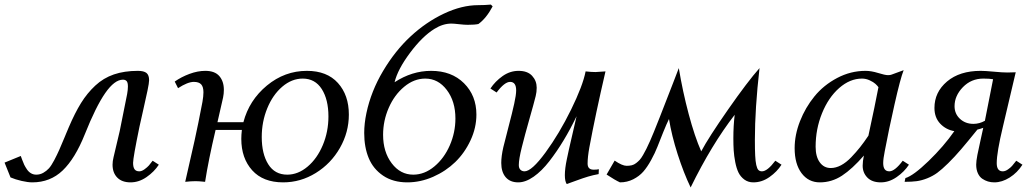

<svg xmlns="http://www.w3.org/2000/svg" viewBox="-48 -804 4562 849"><path d="M481.4 -224.6Q502.4 -326.7 514.2 -388.2Q517.6 -407.2 517.6 -421.4Q517.6 -439 512 -445.3Q506.3 -451.7 495.6 -451.7Q458.5 -451.7 417.2 -392.3Q376 -333 327.1 -210.4Q284.2 -103 229.2 -50.3Q174.3 2.4 94.7 2.4Q75.7 2.4 47.9 -3.9Q20 -10.3 -1.5 -19.5Q-23.4 -73.2 -27.8 -85L43.9 -114.3Q44.9 -111.8 49.8 -98.1Q54.7 -84.5 59.1 -75.4Q63.5 -66.4 71 -55.2Q78.6 -43.9 89.1 -37.8Q99.6 -31.7 112.3 -31.7Q128.9 -31.7 143.3 -39.8Q157.7 -47.9 168.5 -59.8Q179.2 -71.8 191.9 -95.9Q204.6 -120.1 213.9 -141.1Q223.1 -162.1 238.8 -199.7Q242.2 -208.5 244.4 -213.4Q246.6 -218.3 249.8 -226.1Q252.9 -233.9 255.9 -240.7Q283.2 -304.7 310.3 -348.4Q337.4 -392.1 373.3 -425.5Q409.2 -459 455.6 -474.9Q502 -490.7 561.5 -490.7Q588.4 -490.7 599.9 -481.2Q611.3 -471.7 611.3 -449.2Q611.3 -437.5 604.2 -403.3Q597.2 -369.1 585.4 -318.1Q573.7 -267.1 568.8 -244.1Q540.5 -106.9 540.5 -84Q540.5 -64.5 547.1 -55.4Q553.7 -46.4 567.9 -46.4Q578.6 -46.4 591.1 -55.4Q603.5 -64.5 610.4 -72.3Q617.2 -80.1 627 -93.3L654.3 -75.7Q633.8 -44.4 600.1 -21Q566.4 2.4 529.3 2.4Q491.2 2.4 470.5 -18.8Q449.7 -40 449.7 -75.7Q449.7 -91.3 454.1 -108.9Q476.1 -199.7 481.4 -224.6Z M1309.1 -490.7Q1397.9 -490.7 1446.3 -437Q1494.6 -383.3 1494.6 -297.4Q1494.6 -219.2 1455.1 -149.9Q1415.5 -80.6 1348.4 -39.1Q1281.2 2.4 1204.1 2.4Q1115.2 2.4 1067.1 -51Q1019 -104.5 1019 -189.9Q1019 -207.5 1021.5 -229.5H905.3Q874 -97.2 858.9 0Q831.1 -2.9 817.4 -2.9Q797.4 -2.9 771 0Q777.8 -31.2 791.7 -91.3Q805.7 -151.4 812.3 -181.9Q818.8 -212.4 828.9 -260.3Q838.9 -308.1 847.2 -353.5Q851.6 -378.4 851.6 -396Q851.6 -419.9 841.6 -430.9Q831.5 -441.9 809.1 -441.9Q782.2 -441.9 739.3 -414.1L724.6 -443.4Q753.9 -463.9 790 -477.3Q826.2 -490.7 859.9 -490.7Q901.9 -490.7 921.9 -467.5Q941.9 -444.3 941.9 -406.7Q941.9 -389.6 938.5 -373Q928.7 -327.6 913.6 -263.7H1028.3Q1053.7 -360.8 1132.3 -425.8Q1210.9 -490.7 1309.1 -490.7ZM1290.5 -456.5Q1242.2 -456.5 1200.2 -420.7Q1158.2 -384.8 1133.8 -325.2Q1109.4 -265.6 1109.4 -198.2Q1109.4 -123.5 1138.2 -77.6Q1167 -31.7 1222.2 -31.7Q1270 -31.7 1312.3 -67.4Q1354.5 -103 1379.4 -162.4Q1404.3 -221.7 1404.3 -289.1Q1404.3 -363.8 1374.8 -410.2Q1345.2 -456.5 1290.5 -456.5Z M2020 -694.3Q2005.4 -694.3 1981.9 -697Q1958.5 -699.7 1947.8 -699.7Q1910.6 -699.7 1873 -676.3Q1819.3 -643.1 1764.9 -570.1Q1710.4 -497.1 1696.8 -440.4Q1773.9 -490.7 1858.4 -490.7Q1948.7 -490.7 2003.7 -436Q2058.6 -381.3 2058.6 -297.4Q2058.6 -239.3 2032.7 -183.6Q2006.8 -127.9 1965.1 -87.4Q1923.3 -46.9 1867.2 -22.2Q1811 2.4 1753.4 2.4Q1689.9 2.4 1646 -27.3Q1602.1 -57.1 1582.3 -105.2Q1562.5 -153.3 1562.5 -215.8Q1562.5 -257.8 1572.3 -304.2Q1592.8 -400.9 1646 -490.2Q1699.2 -579.6 1767.3 -642.8Q1835.4 -706.1 1914.8 -743.7Q1994.1 -781.2 2066.4 -781.2Q2095.7 -781.2 2122.6 -783.7L2130.4 -775.9Q2102.5 -723.1 2067.4 -697.8Q2051.8 -694.3 2020 -694.3ZM1832.5 -456.5Q1782.7 -456.5 1739.3 -420.4Q1695.8 -384.3 1670.9 -327.1Q1646 -270 1646 -208Q1646 -132.3 1684.1 -82Q1722.2 -31.7 1779.3 -31.7Q1829.1 -31.7 1872.6 -67.9Q1916 -104 1940.9 -161.1Q1965.8 -218.3 1965.8 -279.8Q1965.8 -356 1927.7 -406.2Q1889.6 -456.5 1832.5 -456.5Z M2243.7 2.4Q2207.5 2.4 2188 -20.5Q2168.5 -43.5 2168.5 -83.5Q2168.5 -113.3 2177.7 -153.3Q2183.6 -178.2 2200.4 -242.4Q2217.3 -306.6 2225.8 -345.5Q2234.4 -384.3 2234.4 -404.3Q2234.4 -441.9 2207.5 -441.9Q2183.1 -441.9 2147.9 -395L2120.6 -412.6Q2141.6 -444.3 2174.3 -467.5Q2207 -490.7 2245.1 -490.7Q2284.7 -490.7 2304.9 -468.8Q2325.2 -446.8 2325.2 -416Q2325.2 -397 2320.8 -379.4Q2313 -347.7 2292.7 -276.6Q2272.5 -205.6 2259.3 -152.6Q2246.1 -99.6 2246.1 -74.2Q2246.1 -60.5 2253.2 -53.5Q2260.3 -46.4 2271.5 -46.4Q2303.2 -46.4 2364.3 -129.9Q2425.3 -213.4 2477.3 -319.3Q2529.3 -425.3 2541.5 -488.3Q2567.4 -485.4 2585 -485.4L2629.4 -488.3Q2585 -297.4 2558.1 -152.3Q2550.3 -109.4 2550.3 -80.6Q2550.3 -53.7 2577.1 -53.7Q2591.3 -53.7 2600.1 -55.7L2599.1 -34.2Q2574.7 -29.8 2552.5 -23.2Q2530.3 -16.6 2500.2 -5.4Q2470.2 5.9 2458 9.8Q2449.7 -2 2449.7 -29.3Q2449.7 -58.6 2458.5 -100.1Q2465.8 -136.2 2482.2 -206.1Q2498.5 -275.9 2501.5 -290Q2474.1 -232.9 2444.3 -183.6Q2414.6 -134.3 2381.1 -91.1Q2347.7 -47.9 2311.8 -22.7Q2275.9 2.4 2243.7 2.4Z M3200.7 -296.4Q3098.6 -164.6 3005.9 24.9Q2975.1 -39.1 2948.5 -122.1Q2921.9 -205.1 2910.2 -277.8Q2899.4 -255.9 2884.5 -219Q2869.6 -182.1 2859.1 -155Q2848.6 -127.9 2831.3 -96.4Q2814 -64.9 2796.4 -44.9Q2778.8 -24.9 2752 -11.2Q2725.1 2.4 2693.4 2.4Q2671.9 -7.3 2634.3 -32.2L2669.9 -93.8Q2703.6 -70.8 2722.7 -70.8Q2735.4 -70.8 2745.6 -73.2Q2755.9 -75.7 2764.9 -82.8Q2773.9 -89.8 2780.5 -96.9Q2787.1 -104 2795.7 -118.9Q2804.2 -133.8 2810.3 -146Q2816.4 -158.2 2826.7 -181.2Q2838.4 -207 2870.1 -287.6Q2901.9 -368.2 2927.7 -435.5L2953.6 -502.9Q2970.7 -399.4 2997.3 -299.6Q3023.9 -199.7 3052.7 -134.8Q3085 -195.8 3171.4 -319.6Q3257.8 -443.4 3310.5 -502.9Q3290 -322.8 3290 -186Q3290 -142.1 3291.3 -116.5Q3292.5 -90.8 3296.1 -74.5Q3299.8 -58.1 3305.7 -52.2Q3311.5 -46.4 3321.3 -46.4Q3345.2 -46.4 3380.4 -93.3L3407.7 -75.7Q3388.2 -44.9 3354.7 -21.2Q3321.3 2.4 3283.2 2.4Q3260.3 2.4 3243.4 -10Q3226.6 -22.5 3217.5 -41Q3208.5 -59.6 3203.1 -87.4Q3197.8 -115.2 3196.3 -138.9Q3194.8 -162.6 3194.8 -192.4Q3194.8 -247.6 3200.7 -296.4Z M3772 -116.2Q3720.7 -57.1 3675.3 -27.3Q3629.9 2.4 3577.1 2.4Q3526.9 2.4 3496.3 -38.3Q3465.8 -79.1 3465.8 -148.9Q3465.8 -207.5 3489.5 -268.1Q3513.2 -328.6 3553.7 -378.2Q3594.2 -427.7 3653.8 -459.2Q3713.4 -490.7 3779.3 -490.7Q3804.7 -490.7 3835.2 -481.2Q3865.7 -471.7 3878.4 -471.7Q3888.7 -471.7 3894.5 -474.1L3947.8 -493.7Q3933.1 -456.1 3907.5 -342.5Q3881.8 -229 3864.3 -135.7Q3857.4 -101.6 3857.4 -83Q3857.4 -46.4 3884.3 -46.4Q3908.7 -46.4 3943.8 -93.3L3971.2 -75.7Q3950.7 -44.4 3917 -21Q3883.3 2.4 3846.7 2.4Q3808.1 2.4 3787.4 -18.8Q3766.6 -40 3766.6 -71.3Q3766.6 -90.8 3772 -116.2ZM3792 -204.1Q3821.8 -341.3 3836.4 -418.5Q3831.1 -425.8 3822.8 -433.3Q3814.5 -440.9 3797.9 -448.7Q3781.2 -456.5 3763.7 -456.5Q3710.4 -456.5 3662.8 -414.8Q3615.2 -373 3586.9 -303.2Q3558.6 -233.4 3558.6 -155.3Q3558.6 -111.3 3576.9 -86.2Q3595.2 -61 3625.5 -61Q3647.9 -61 3670.9 -73.2Q3693.8 -85.4 3716.1 -108.6Q3738.3 -131.8 3755.1 -153.1Q3772 -174.3 3792 -204.1Z M4443.4 -484.4 4386.7 -243.7Q4359.4 -129.9 4359.4 -82.5Q4359.4 -46.4 4386.2 -46.4Q4397 -46.4 4408.9 -54.7Q4420.9 -63 4427.2 -70.3Q4433.6 -77.6 4445.8 -93.3L4473.1 -75.7Q4450.7 -40.5 4416.7 -19Q4382.8 2.4 4348.6 2.4Q4334 2.4 4320.8 -1.5Q4307.6 -5.4 4295.4 -13.7Q4283.2 -22 4275.9 -38.1Q4268.6 -54.2 4268.6 -76.2Q4268.6 -91.3 4273.9 -119.1Q4279.3 -147 4287.8 -184.1Q4296.4 -221.2 4299.8 -238.8Q4288.1 -234.4 4273.9 -231Q4230.5 -177.2 4201.9 -143.8Q4173.3 -110.4 4144.8 -82.3Q4116.2 -54.2 4096.4 -39.8Q4076.7 -25.4 4052.2 -15.6Q4027.8 -5.9 4005.6 -2.9Q3983.4 0 3952.1 0L3955.6 -16.6Q3990.7 -26.9 4058.1 -92Q4125.5 -157.2 4171.9 -224.1Q4134.8 -230.5 4109.4 -257.3Q4084 -284.2 4084 -326.7Q4084 -396.5 4139.6 -443.6Q4195.3 -490.7 4288.6 -490.7Q4308.1 -490.7 4346.4 -487.1Q4384.8 -483.4 4406.7 -483.4Q4418.9 -483.4 4443.4 -484.4ZM4343.3 -453.6Q4328.6 -456.5 4300.3 -456.5Q4246.6 -456.5 4209.7 -418.5Q4172.9 -380.4 4172.9 -334.5Q4172.9 -300.8 4196.8 -278.6Q4220.7 -256.3 4256.3 -256.3Q4283.2 -256.3 4307.1 -270Q4318.4 -326.2 4343.3 -453.6Z"/></svg>

Font: Flanker
Style: Italic
Weight: 400
Italic angle: -12°
Designer: Flanker
Version: Version 2.027